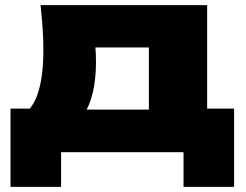

<svg xmlns="http://www.w3.org/2000/svg" viewBox="-20 -593 958 748"><path d="M892 -170V135H695V0H218V135H21V-170H202L240 -166H655L690 -170ZM138 -573H787V-39H560V-513L665 -408H248L331 -493Q348 -452 351 -417.5Q354 -383 354 -354Q354 -218 305 -144Q256 -70 166 -70L73 -148Q149 -201 149 -400Q149 -439 146 -482.5Q143 -526 138 -573Z"/></svg>

Font: Unbounded ExtraBold
Style: Regular
Weight: 800
Designer: Luke Prowse, Jean-Baptiste Morizot, Fátima Lázaro, Florian Runge
Foundry: NaN
Version: Version 1.701;gftools[0.9.28.dev5+ged2979d]